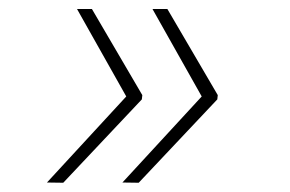

<svg xmlns="http://www.w3.org/2000/svg" viewBox="-20 -479 627 415"><path d="M178.7 -459.5 287.6 -273.4 286.6 -264.2 116.7 -84 81.5 -84.5 252.9 -270.5 146.5 -459.5ZM341.8 -459.5 450.7 -273.4 449.7 -264.2 279.8 -84 244.6 -84.5 416 -270.5 309.6 -459.5Z"/></svg>

Font: Roboto Mono Thin
Style: Italic
Weight: 250
Designer: Google
Version: Version 2.000985; 2015; ttfautohint (v1.3)